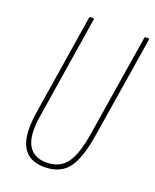

<svg xmlns="http://www.w3.org/2000/svg" viewBox="-127 -729 655 810"><g transform="rotate(20 201.0 -324.5)"><path d="M170 6Q101 6 73 -43.5Q45 -93 61 -197L133 -650Q134 -655 139 -655H150Q155 -655 154 -650L82 -196Q66 -102 90 -58.5Q114 -15 172 -15Q232 -15 262.5 -57Q293 -99 308 -195L381 -650Q382 -655 386 -655H398Q403 -655 402 -650L329 -195Q312 -86 276.5 -40Q241 6 170 6Z"/></g></svg>

Font: Sofia Sans Extra Condensed Thin
Style: Italic
Weight: 250
Italic angle: -9°
Version: Version 4.100